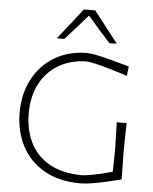

<svg xmlns="http://www.w3.org/2000/svg" viewBox="-63 -1020 862 1082"><g transform="rotate(5 368.0 -479.0)"><path d="M434 9.5Q310 9.5 226 -39.5Q142 -88.5 99.5 -171.8Q57 -255 57 -358.5Q57 -465.5 101 -548.2Q145 -631 224 -678.2Q303 -725.5 407.5 -725.5Q425.5 -725.5 456 -719.5Q486.5 -713.5 521.8 -704.5Q557 -695.5 590.2 -686.2Q623.5 -677 647 -670L641 -616.5Q590.5 -633.5 542.2 -647.5Q494 -661.5 457.8 -669.8Q421.5 -678 407 -678Q319 -676.5 251.8 -637.5Q184.5 -598.5 146.5 -527.5Q108.5 -456.5 108.5 -358.5Q108.5 -268 143 -195.8Q177.5 -123.5 249.8 -81Q322 -38.5 436 -37Q457.5 -37 507.2 -46.8Q557 -56.5 609 -72Q610 -109 610.2 -139.5Q610.5 -170 611 -200.5Q610 -246 609 -281.8Q608 -317.5 607 -351.5H663Q662 -316 661.5 -281Q661 -246 660 -200.5Q660.5 -162.5 661 -123.5Q661.5 -84.5 662.5 -33Q629 -24 585.2 -14Q541.5 -4 500.5 2.8Q459.5 9.5 434 9.5ZM527 -791.5Q460.5 -864.5 399 -937Q368 -901 336.2 -865.2Q304.5 -829.5 271.5 -793.5H229.5Q264.5 -837.5 298.8 -881Q333 -924.5 367 -968.5H431.5Q465 -925.5 499.5 -881Q534 -836.5 568.5 -792.5Z"/></g></svg>

Font: Commissioner Loud ExtraLight
Style: Regular
Weight: 200
Designer: Kostas Bartsokas
Foundry: Kostas Bartsokas
Version: Version 1.000; ttfautohint (v1.8.3)